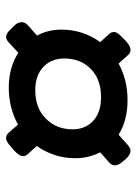

<svg xmlns="http://www.w3.org/2000/svg" viewBox="73 -644 458 645"><g transform="rotate(-90 302.5 -322.0)"><path d="M118 -113Q106 -113 91 -128L82 -139Q69 -153 69 -166Q69 -176 79 -185L113 -215Q93 -253 93 -299Q93 -336 104 -368.5Q115 -401 134 -428L106 -459Q100 -466 100 -474Q100 -487 120 -505L132 -515Q149 -531 160 -531Q171 -531 178 -523L206 -491Q262 -522 330 -522Q398 -522 447 -490L483 -523Q492 -531 501 -531Q512 -531 527 -515L537 -505Q545 -497 547.5 -490.5Q550 -484 550 -479Q550 -468 541 -459L505 -427Q525 -390 525 -345Q525 -308 514 -275Q503 -242 483 -215L510 -185Q517 -178 517 -169Q517 -162 511.5 -154.5Q506 -147 497 -139L486 -128Q469 -113 457 -113Q447 -113 440 -121L411 -153Q356 -123 288 -123Q221 -123 172 -153L136 -121Q126 -113 118 -113ZM298 -212Q358 -212 393 -246.5Q428 -281 428 -336Q428 -379 399.5 -406Q371 -433 321 -433Q261 -433 225.5 -397Q190 -361 190 -308Q190 -265 218.5 -238.5Q247 -212 298 -212Z"/></g></svg>

Font: Asap Semi Expanded Semi Expanded SemiBold
Style: Italic
Weight: 600
Width: 6
Italic angle: -6°
Designer: Pablo Cosgaya
Foundry: Omnibus-Type
Version: Version 3.001; ttfautohint (v1.8.4.7-5d5b)